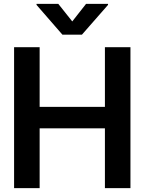

<svg xmlns="http://www.w3.org/2000/svg" viewBox="-20 -971 746 991"><path d="M52.7 0V-727.5H184.6V-419.4H521.5V-727.5H653.3V0H521.5V-308.6H184.6V0ZM280.8 -951.2 353 -860.4 424.3 -951.2H537.6V-945.8L402.8 -792H302.2L168.5 -945.8V-951.2Z"/></svg>

Font: Inter Tight SemiBold
Style: Regular
Weight: 600
Designer: Rasmus Andersson
Foundry: rsms
Version: Version 3.004; ttfautohint (v1.8.4.7-5d5b)